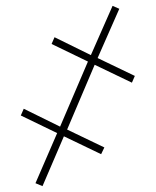

<svg xmlns="http://www.w3.org/2000/svg" viewBox="-20 -641 532 655"><path d="M290 -453 166 -514 156 -491 280 -431 185 -209 61 -270 51 -247 175 -187 101 -16 125 -6 198 -176 325 -115 336 -138 209 -199 303 -420 430 -359 440 -382 313 -443 387 -611 364 -621Z"/></svg>

Font: Noto Sans Display SemiCondensed Thin
Style: Regular
Weight: 250
Width: 4
Designer: Monotype Design team
Foundry: Monotype Imaging Inc.
Version: 1.000